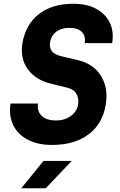

<svg xmlns="http://www.w3.org/2000/svg" viewBox="-20 -760 640 1020"><path d="M256 10Q181 10 128 -17.5Q75 -45 50.5 -95Q26 -145 36 -210H182Q176 -169 201.5 -144.5Q227 -120 277 -120Q324 -120 357 -144.5Q390 -169 395 -206Q400 -237 386 -261.5Q372 -286 338 -294L252 -315Q169 -335 127.5 -392.5Q86 -450 99 -530Q116 -630 186.5 -685Q257 -740 369 -740Q441 -740 490.5 -713.5Q540 -687 563 -640Q586 -593 576 -531H430Q436 -569 414.5 -590.5Q393 -612 349 -612Q306 -612 278.5 -591Q251 -570 246 -535Q237 -478 303 -462L392 -441Q475 -422 515.5 -358.5Q556 -295 542 -206Q526 -103 451 -46.5Q376 10 256 10ZM93 240 211 95H361L223 240Z"/></svg>

Font: JetBrains Mono NL ExtraBold
Style: Italic
Weight: 800
Italic angle: -9°
Monospace: yes
Designer: Philipp Nurullin, Konstantin Bulenkov
Foundry: JetBrains
Version: Version 2.305; ttfautohint (v1.8.4.7-5d5b)